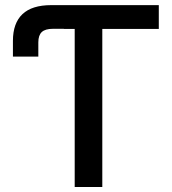

<svg xmlns="http://www.w3.org/2000/svg" viewBox="-20 -748 688 768"><path d="M31.7 -521.5V-584.5Q31.7 -655.3 69.8 -691.4Q107.9 -727.5 185.1 -727.5H235.4V-632.8H191.9Q161.1 -632.8 147.2 -619.9Q133.3 -606.9 133.3 -578.6V-521.5ZM235.4 -632.3V-727.5H615.2V-632.3H389.2V0H278.8V-632.3Z"/></svg>

Font: Inter 24pt Medium
Style: Regular
Weight: 500
Designer: Rasmus Andersson
Foundry: rsms
Version: Version 4.001;git-66647c0bb